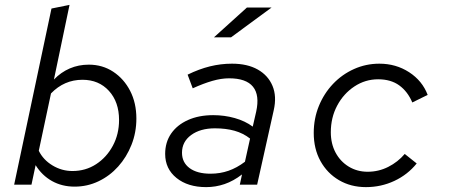

<svg xmlns="http://www.w3.org/2000/svg" viewBox="-20 -757 1840 787"><path d="M286 8Q234 8 193 -15Q152 -38 126 -80L109 0H38L191 -722L265 -737L201 -431Q230 -461 266 -476.5Q302 -492 344 -492Q400 -492 444 -463Q488 -434 513.5 -384.5Q539 -335 539 -271Q539 -214 519 -163.5Q499 -113 464.5 -74.5Q430 -36 384 -14Q338 8 286 8ZM139 -139Q157 -102 195 -79Q233 -56 277 -56Q331 -56 374 -84Q417 -112 442.5 -159.5Q468 -207 468 -265Q468 -339 426.5 -384.5Q385 -430 318 -430Q243 -430 189 -374Z M825 10Q750 10 703.5 -27.5Q657 -65 657 -126Q657 -174 681.5 -209.5Q706 -245 750.5 -265Q795 -285 854 -285Q900 -285 942.5 -273Q985 -261 1016 -238L1030 -299Q1045 -367 1017 -401.5Q989 -436 919 -436Q887 -436 850.5 -425.5Q814 -415 770 -395L749 -451Q796 -474 840.5 -485Q885 -496 931 -496Q994 -496 1036.5 -472Q1079 -448 1097 -405Q1115 -362 1102 -305L1034 0H963L972 -42Q937 -15 900.5 -2.5Q864 10 825 10ZM726 -131Q726 -91 757 -68Q788 -45 843 -45Q882 -45 916.5 -57Q951 -69 984 -94L1005 -189Q977 -211 941.5 -221Q906 -231 861 -231Q801 -231 763.5 -203.5Q726 -176 726 -131ZM857 -604 992 -726H1093L927 -604Z M1480 10Q1418 10 1369.5 -18.5Q1321 -47 1293.5 -97Q1266 -147 1266 -212Q1266 -271 1287 -322.5Q1308 -374 1345 -413Q1382 -452 1431 -474Q1480 -496 1535 -496Q1603 -496 1657 -461Q1711 -426 1733 -368L1670 -337Q1651 -382 1616.5 -407Q1582 -432 1530 -432Q1477 -432 1432.5 -402.5Q1388 -373 1362 -324Q1336 -275 1336 -215Q1336 -168 1355.5 -131.5Q1375 -95 1409.5 -74Q1444 -53 1487 -53Q1532 -53 1571.5 -73Q1611 -93 1639 -126L1688 -87Q1651 -41 1596.5 -15.5Q1542 10 1480 10Z"/></svg>

Font: Red Hat Mono
Style: Italic
Weight: 400
Italic angle: -12°
Monospace: yes
Designer: Pentagram, MCKL
Foundry: MCKL
Version: Version 1.030